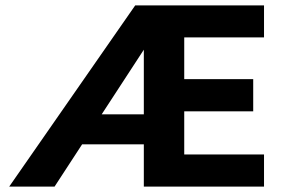

<svg xmlns="http://www.w3.org/2000/svg" viewBox="-20 -687 1058 707"><path d="M509.6 -625.2 582.4 -615.6 181 0H14L477.8 -667H952.2V-549.4H658.4V-395.6H912.4V-277H658.4V-118.2H952.2V0H509.6ZM566.8 -155.6H191.4L244 -266H577.4Z"/></svg>

Font: Maven Pro VF Beta
Style: Regular
Weight: 400
Designer: Joe Prince
Foundry: Joe Prince
Version: Version 2.002